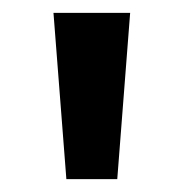

<svg xmlns="http://www.w3.org/2000/svg" viewBox="-20 -908 285 298"><path d="M83 -630 63 -888H182L162 -630Z"/></svg>

Font: Noto Sans Kannada UI Condensed SemiBold
Style: Regular
Weight: 600
Width: 3
Designer: Jelle Bosma - Monotype Design Team
Foundry: Monotype Imaging Inc.
Version: Version 2.005; ttfautohint (v1.8.4.7-5d5b)